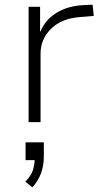

<svg xmlns="http://www.w3.org/2000/svg" viewBox="-20 -521 447 819"><path d="M102 0V-492H151V-387H153Q173 -437 221.5 -466.5Q270 -496 335 -499L375 -501L380 -453L319 -448Q242 -442 197.5 -398Q153 -354 153 -292V0ZM118 278 88 254Q112 230 120 205.5Q128 181 128 154L136 162H89V86H167V146Q167 185 155 218Q143 251 118 278Z"/></svg>

Font: Nunito Sans 7pt ExtraLight
Style: Regular
Weight: 250
Designer: Vernon Adams
Foundry: Vernon Adams
Version: Version 3.101;gftools[0.9.27]